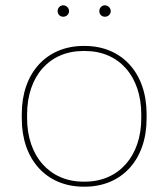

<svg xmlns="http://www.w3.org/2000/svg" viewBox="-20 -698 634 723"><path d="M218 -635C230 -635 240 -644 240 -656C240 -668 230 -678 218 -678C206 -678 197 -668 197 -656C197 -644 206 -635 218 -635ZM375 -635C387 -635 397 -644 397 -656C397 -668 387 -678 375 -678C363 -678 354 -668 354 -656C354 -644 363 -635 375 -635ZM295 5H299C439 5 532 -97 532 -251V-269C532 -423 439 -525 299 -525H295C155 -525 62 -423 62 -269V-251C62 -97 155 5 295 5ZM294 -14C167 -14 82 -110 82 -253V-267C82 -410 165 -506 294 -506H300C429 -506 512 -410 512 -267V-253C512 -110 427 -14 300 -14Z"/></svg>

Font: Fixel Text Thin
Style: Regular
Weight: 100
Width: 4
Designer: AlfaBravo + MacPaw
Foundry: Kyrylo Tkachov, Marchela Mozhyna, Serhii Makarenko, Maria Weinstein, Zakhar Kryvoshyya
Version: Version 1.211